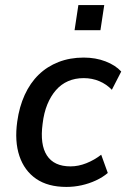

<svg xmlns="http://www.w3.org/2000/svg" viewBox="-20 -728 498 757"><path d="M242 9Q169 9 122.5 -23Q76 -55 56.5 -113Q37 -171 48 -249Q56 -307 77.5 -354Q99 -401 132.5 -433.5Q166 -466 211 -483.5Q256 -501 310 -501Q357 -501 396 -486Q435 -471 458 -446L421 -374Q400 -396 371.5 -408Q343 -420 310 -420Q276 -420 248.5 -408Q221 -396 200.5 -372.5Q180 -349 166.5 -316Q153 -283 148 -240Q137 -158 165 -115Q193 -72 258 -72Q289 -72 320.5 -84.5Q352 -97 379 -118L405 -46Q385 -29 358 -16.5Q331 -4 301.5 2.5Q272 9 242 9ZM274 -609 289 -708H391L376 -609Z"/></svg>

Font: Nunito Sans 10pt SemiCondensed SemiBold
Style: Italic
Weight: 600
Width: 4
Italic angle: -9°
Designer: Vernon Adams
Foundry: Vernon Adams
Version: Version 3.101;gftools[0.9.27]